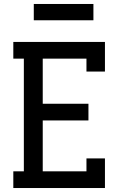

<svg xmlns="http://www.w3.org/2000/svg" viewBox="-20 -946 640 966"><path d="M47 0V-84H100V-651H47V-735H508V-586H415V-651H195V-424H425V-340H195V-84H415V-149H508V0ZM150 -844V-926H450V-844Z"/></svg>

Font: Iosevka Slab Medium Extended
Style: Regular
Weight: 500
Width: 7
Monospace: yes
Designer: Belleve Invis
Foundry: Belleve Invis
Version: Version 11.1.1; ttfautohint (v1.8.3)